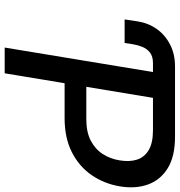

<svg xmlns="http://www.w3.org/2000/svg" viewBox="6 -774 768 820"><g transform="rotate(90 390.0 -364.0)"><path d="M163.6 -512.2H63L71.3 -567.9Q78.6 -613.8 104 -649.7Q129.4 -685.5 170.4 -706.5Q211.4 -727.5 263.7 -727.5H346.7L331.5 -633.3H249.5Q220.7 -633.3 204.3 -620.4Q188 -607.4 179.9 -587.2Q171.9 -566.9 168.5 -544.9ZM183.1 0 303.2 -727.5H563Q647.9 -727.5 698.2 -696.5Q748.5 -665.5 767.8 -612.3Q787.1 -559.1 775.9 -491.7Q764.6 -424.8 727.8 -371.3Q690.9 -317.9 629.9 -286.9Q568.8 -255.9 484.4 -255.9H305.7L321.8 -348.6H489.3Q543.5 -348.6 580.1 -367.4Q616.7 -386.2 637.7 -418.7Q658.7 -451.2 665 -491.7Q671.9 -533.7 661.6 -565.4Q651.4 -597.2 620.8 -615.2Q590.3 -633.3 536.1 -633.3H397.9L293 0Z"/></g></svg>

Font: Inter Tight Medium
Style: Italic
Weight: 500
Italic angle: -9.39999°
Designer: Rasmus Andersson
Foundry: rsms
Version: Version 3.004